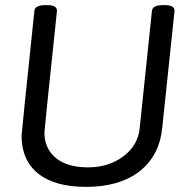

<svg xmlns="http://www.w3.org/2000/svg" viewBox="-20 -722 752 748"><path d="M623 -702Q660 -702 660 -680L612 -224Q601 -115 523.5 -54.5Q446 6 315 6Q193 6 128.5 -46Q64 -98 64 -193Q64 -203 114 -680Q116 -702 157 -702H165Q202 -702 202 -680Q153 -216 153 -206Q153 -144 197 -107Q241 -70 323 -70Q403 -70 460 -112.5Q517 -155 524 -221L572 -680Q574 -702 615 -702Z"/></svg>

Font: Asap
Style: Italic
Weight: 400
Italic angle: -6°
Designer: Pablo Cosgaya
Foundry: Pablo Cosgaya
Version: Version 1.007;PS 001.007;hotconv 1.0.70;makeotf.lib2.5.58329